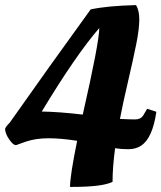

<svg xmlns="http://www.w3.org/2000/svg" viewBox="-44 -730 634 754"><path d="M510 -158Q489 -144 460 -144Q431 -144 408 -148Q398 -73 398 -16Q359 4 241 4H231Q231 -40 259 -177Q196 -187 146.5 -187Q97 -187 58 -174L19 -160Q19 -160 18 -160Q8 -160 -7.5 -182Q-23 -204 -24 -223Q-24 -230 -6 -248Q151 -471 312 -693Q376 -707 490 -710Q503 -690 503 -653.5Q503 -617 491.5 -559Q480 -501 459 -411Q438 -321 427 -263Q465 -261 486.5 -261Q508 -261 518 -276L534 -303L570 -291Q555 -187 510 -158ZM281 -280Q345 -561 346 -620Q254 -514 120 -292Q187 -291 281 -280Z"/></svg>

Font: Oleo Script Swash Caps
Style: Regular
Weight: 400
Designer: Soytutype
Foundry: Soytutype
Version: Version 1.002